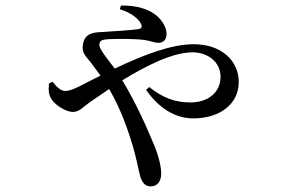

<svg xmlns="http://www.w3.org/2000/svg" viewBox="-20 -597 1040 686"><path d="M168 -305 155 -299C152 -271 155 -256 165 -241C179 -220 217 -197 240 -197C264 -197 275 -214 307 -236L370 -279C413 -205 438 -130 454 -77C468 -30 475 12 481 33C489 58 500 69 519 69C542 69 556 51 556 23C556 -5 544 -49 528 -85C504 -143 465 -231 417 -310C505 -364 598 -410 668 -410C723 -410 768 -375 768 -323C768 -266 723 -231 660 -231C604 -231 561 -248 513 -286L502 -276C548 -209 608 -174 670 -174C764 -174 833 -224 833 -304C833 -381 770 -439 672 -439C592 -439 493 -401 390 -352C365 -385 335 -421 335 -436C335 -453 345 -455 366 -457C409 -459 471 -458 497 -454C514 -452 532 -444 546 -444C563 -444 575 -455 575 -475C575 -494 566 -513 550 -531C529 -555 484 -579 412 -577L408 -564C451 -551 477 -528 484 -511C489 -500 486 -495 475 -493C455 -490 403 -486 351 -483C326 -481 282 -485 276 -436C271 -407 289 -394 305 -373L339 -327L282 -298C256 -284 231 -272 213 -272C196 -272 181 -288 168 -305Z"/></svg>

Font: Noto Serif TC Medium
Style: Regular
Weight: 500
Designer: Ryoko NISHIZUKA 西塚涼子 (kana & ideographs); Frank Grießhammer (Latin, Greek & Cyrillic); Wenlong ZHANG 张文龙 (bopomofo); San
Foundry: Adobe
Version: Version 2.001;hotconv 1.1.0;makeotfexe 2.6.0